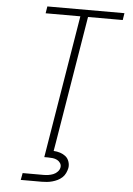

<svg xmlns="http://www.w3.org/2000/svg" viewBox="-62 -781 724 1047"><g transform="rotate(5 300.0 -257.5)"><path d="M223 0 338 -697H148L154 -735H576L570 -697H380L265 0ZM92 220 99 182H214Q227 182 240 180Q253 178 266 173Q279 168 289.5 157Q300 146 302 133Q304 120 297 109.5Q290 99 279 93.5Q268 88 255.5 86.5Q243 85 230 85H209L223 0H265L257 47Q276 48 293 53.5Q310 59 323 69.5Q336 80 342 97.5Q348 115 345 133Q342 147 335.5 161Q329 175 317.5 185.5Q306 196 292.5 202.5Q279 209 264.5 213Q250 217 235.5 218.5Q221 220 207 220Z"/></g></svg>

Font: Iosevka Aile XLt Obl
Style: Regular
Weight: 200
Italic angle: -9°
Designer: Belleve Invis
Foundry: Belleve Invis
Version: Version 31.1.0; ttfautohint (v1.8.4)